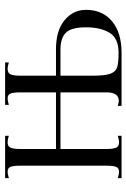

<svg xmlns="http://www.w3.org/2000/svg" viewBox="111 -618 507 770"><g transform="rotate(-90 365.0 -233.5)"><path d="M60 -10Q76 -10 80.5 -22Q85 -34 85 -60V-407Q85 -433 80.5 -445Q76 -457 60 -457Q52 -457 35 -452V-467H205V-452Q191 -457 179 -457Q162 -457 157 -444.5Q152 -432 152 -407V-263H379V-407Q379 -433 374.5 -445Q370 -457 354 -457Q346 -457 329 -452V-467H499V-452Q482 -457 474 -457Q456 -457 451 -444.5Q446 -432 446 -407V-263H552Q627 -263 668.5 -228.5Q710 -194 710 -143Q710 -76 664 -38Q618 0 538 0H325V-15Q341 -11 345 -11Q362 -11 370.5 -23.5Q379 -36 379 -58V-245H152V-60Q152 -35 157 -22.5Q162 -10 180 -10Q188 -10 205 -15V0H35V-15Q52 -10 60 -10ZM640 -143Q640 -201 618.5 -223Q597 -245 552 -245H446V-114Q446 -66 454 -44.5Q462 -23 480 -17.5Q498 -12 538 -12Q596 -12 618 -48Q640 -84 640 -143Z"/></g></svg>

Font: Viaoda Libre
Style: Regular
Weight: 400
Designer: Gydient
Version: Version 2.000